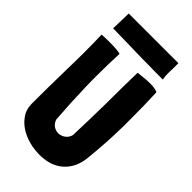

<svg xmlns="http://www.w3.org/2000/svg" viewBox="-265 -942 1036 1036"><g transform="rotate(45 252.5 -424.0)"><path d="M261 16C272 16 283 15 293 14C342 9 382 -11 410 -42C436 -71 452 -108 457 -151C466 -237 472 -324 473 -411V-472C473 -539 472 -604 469 -669C456 -677 432 -679 413 -679C381 -679 363 -676 323 -672C321 -595 320 -515 320 -432C319 -349 317 -268 314 -188C308 -159 281 -138 250 -138C225 -138 200 -154 191 -183C185 -262 181 -341 179 -419C178 -448 178 -476 178 -505C178 -562 179 -618 182 -675C166 -680 133 -682 97 -682C78 -682 58 -681 40 -680C41 -630 42 -589 42 -548C42 -507 41 -465 40 -413C38 -324 37 -235 37 -147C38 -116 47 -90 64 -69C79 -48 99 -32 121 -19C148 -4 178 6 206 11C225 14 243 16 261 16ZM445 -742C442 -758 441 -772 441 -789C441 -815 443 -840 442 -864H327H239H154H63C63 -848 62 -828 62 -812C61 -799 61 -787 61 -775C60 -762 60 -753 60 -748C77 -748 152 -746 164 -746C191 -745 221 -745 252 -744C283 -743 313 -743 340 -743C366 -742 382 -742 445 -742Z"/></g></svg>

Font: Londrina Solid CC
Style: CC
Weight: 400
Designer: Marcelo Magalhaes
Foundry: Tipos Pereira
Version: Version 1.003;FEAKit 1.0